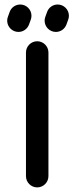

<svg xmlns="http://www.w3.org/2000/svg" viewBox="-20 -814 323 834"><path d="M190.4 -48.8V-585.9C190.4 -612.8 168.5 -634.8 141.6 -634.8C114.7 -634.8 92.8 -612.8 92.8 -585.9V-48.8C92.8 -22 114.7 0 141.6 0C168.5 0 190.4 -22 190.4 -48.8ZM106 -707.5 113.8 -729C115.7 -734.4 116.7 -739.7 116.7 -745.6C116.7 -772.5 94.7 -794.4 67.9 -794.4C46.9 -794.4 28.8 -781.2 22 -762.2L14.2 -740.7C12.2 -735.4 11.2 -730 11.2 -724.1C11.2 -697.3 33.2 -675.3 60.1 -675.3C81.1 -675.3 99.1 -688.5 106 -707.5ZM268.6 -707.5 276.4 -729C278.3 -734.4 279.3 -739.7 279.3 -745.6C279.3 -772.5 257.3 -794.4 230.5 -794.4C209.5 -794.4 191.4 -781.2 184.6 -762.2L176.8 -740.7C174.8 -735.4 173.8 -730 173.8 -724.1C173.8 -697.3 195.8 -675.3 222.7 -675.3C243.7 -675.3 261.7 -688.5 268.6 -707.5Z"/></svg>

Font: Velvelyne Book
Style: Bold
Weight: 700
Designer: Manon Van der Borght et Mariel Nils
Foundry: Velvetyne
Version: Version 1.070;Glyphs 3.3.1 (3343)